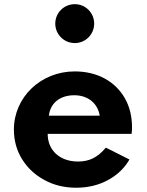

<svg xmlns="http://www.w3.org/2000/svg" viewBox="-20 -862 686 898"><path d="M330 -660.5C380 -660.5 420.5 -701.5 420.5 -751.5C420.5 -802 380 -842.5 330 -842.5C279 -842.5 238.5 -802 238.5 -751.5C238.5 -701.5 279 -660.5 330 -660.5ZM336.5 16C390.5 16 439.5 4.5 483.5 -19C527.5 -42.5 561.5 -74.5 585.5 -116L475 -171.5C437 -126 398.5 -106.5 345 -106.5C260 -106.5 203 -158.5 203 -236H595.5C597.5 -253.5 597.5 -256.5 597.5 -265C597.5 -317.5 586.5 -363 564 -402.5C519 -481 436 -528 329.5 -528C171 -528 45 -407.5 45 -256C45 -204.5 58 -158 83.5 -117C109 -76 144 -43.5 188 -20C231.5 4 281 16 336.5 16ZM208.5 -321C215.5 -380 260.5 -416.5 327.5 -416.5C390.5 -416.5 436.5 -380 446.5 -321Z"/></svg>

Font: Spartan
Style: Bold
Weight: 700
Designer: Matt Bailey, Mirko Velimirovic
Foundry: Matt Bailey
Version: Version 1.003